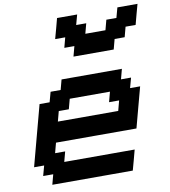

<svg xmlns="http://www.w3.org/2000/svg" viewBox="-104 -1088 1038 1175"><g transform="rotate(-10 415.5 -500.0)"><path d="M125 0H625Q630.9 -21 642.1 -62.5Q653.3 -104 658.7 -125H221.2L237.8 -187.5H175.3L191.9 -250H691.9Q703.1 -292 725.3 -375.2Q747.6 -458.5 758.8 -500H696.3L713.4 -562.5H650.9L667.5 -625H292.5L275.9 -562.5H213.4L196.3 -500H133.8Q117.2 -437.5 83.7 -312.5Q50.3 -187.5 33.7 -125H96.2L79.1 -62.5H141.6ZM600.6 -375H225.6L242.2 -437.5H304.7L321.3 -500H571.3L554.7 -437.5H617.2ZM388.7 -750H638.7L655.3 -812.5H717.8L734.4 -875H796.9Q802.2 -896 813.5 -937.5Q824.7 -979 830.6 -1000H705.6L688.5 -937.5H626L609.4 -875H484.4L501 -937.5H438.5L455.6 -1000H330.6Q325.2 -979 314 -937.3Q302.7 -895.5 296.9 -875H359.4L342.8 -812.5H405.3Z"/></g></svg>

Font: Faithful 32x
Style: Oblique
Weight: 400
Foundry: Faithful Resource Pack
Version: Version 1.0; January 27, 2023